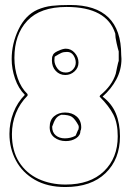

<svg xmlns="http://www.w3.org/2000/svg" viewBox="-20 -734 530 773"><path d="M463 -185Q463 -93 405 -37Q347 19 243 19Q171 19 120.5 -10Q70 -39 44 -88Q18 -137 18 -195Q18 -239 34 -280.5Q50 -322 80 -352Q54 -378 40.5 -417.5Q27 -457 27 -496Q27 -558 54.5 -615.5Q82 -673 131 -695Q159 -707 188.5 -710.5Q218 -714 262 -714Q468 -714 468 -513L469 -497Q469 -453 448.5 -414.5Q428 -376 393 -345Q430 -317 446.5 -277Q463 -237 463 -185ZM454 -185Q454 -238 436.5 -272.5Q419 -307 381 -345L383 -350Q431 -389 446 -437Q447 -442 451.5 -463.5Q456 -485 458 -489V-527Q455 -536 449.5 -560Q444 -584 444 -599Q410 -706 248 -706Q142 -706 90 -650.5Q38 -595 38 -501Q38 -457 51.5 -418.5Q65 -380 91 -355V-349Q60 -318 44 -278Q28 -238 28 -194Q28 -127 57 -81.5Q86 -36 135 -13.5Q184 9 244 9Q343 9 398.5 -44.5Q454 -98 454 -185ZM189 -491 190 -506 191 -507 192 -508Q192 -519 212.5 -528.5Q233 -538 245 -538Q266 -538 281 -521Q296 -504 296 -482Q296 -461 280 -446.5Q264 -432 243 -432Q220 -432 204.5 -448.5Q189 -465 189 -491ZM199 -492Q199 -475 211 -458.5Q223 -442 245 -442Q262 -442 273.5 -454Q285 -466 285 -482Q285 -497 276 -511Q267 -525 250 -525Q236 -525 227 -521Q218 -517 202 -507L200 -505ZM192 -508V-509ZM192 -508 191 -507V-508ZM307 -221Q307 -216 306 -214V-211L304 -208Q304 -189 286.5 -177.5Q269 -166 245 -166Q218 -166 199 -180.5Q180 -195 180 -222Q180 -251 198 -266Q216 -281 242 -281Q270 -281 288.5 -265Q307 -249 307 -221ZM296 -229Q282 -255 269.5 -263.5Q257 -272 227 -272Q212 -267 204.5 -256Q197 -245 190 -224Q190 -201 204.5 -189Q219 -177 241 -177Q264 -177 283 -187L285 -189Q288 -195 290.5 -202Q293 -209 297 -215L296 -214Q296 -217 297 -218V-225Q296 -226 296 -229Z"/></svg>

Font: Londrina Outline
Style: Regular
Weight: 400
Designer: Marcelo Magalhaes
Foundry: Marcelo Magalhães
Version: Version 1.002